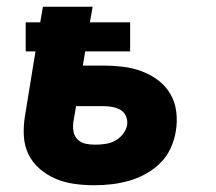

<svg xmlns="http://www.w3.org/2000/svg" viewBox="-20 -540 640 568"><path d="M259 8Q229 8 200 4Q171 0 145 -11Q119 -22 97.5 -40.5Q76 -59 64 -84Q52 -109 50.5 -138.5Q49 -168 54 -198L85 -388H56V-474H99L107 -520H254L246 -474H365V-388H232L225 -346H286Q315 -346 344 -342.5Q373 -339 399.5 -329Q426 -319 448 -302.5Q470 -286 484 -262Q498 -238 501.5 -209Q505 -180 500 -151Q496 -126 484.5 -101Q473 -76 453.5 -57Q434 -38 410 -25Q386 -12 361 -5Q336 2 310.5 5Q285 8 259 8ZM261 -112Q275 -112 290 -114Q305 -116 319 -123Q333 -130 343 -142.5Q353 -155 356 -169Q358 -183 353 -195.5Q348 -208 337 -214.5Q326 -221 313 -223.5Q300 -226 286 -226H205L197 -179Q195 -164 197.5 -150.5Q200 -137 209.5 -127.5Q219 -118 232.5 -115Q246 -112 261 -112Z"/></svg>

Font: Iosevka SS04 Heavy Extended
Style: Italic
Weight: 900
Width: 7
Italic angle: -9°
Monospace: yes
Designer: Belleve Invis
Foundry: Belleve Invis
Version: Version 19.0.0; ttfautohint (v1.8.4)